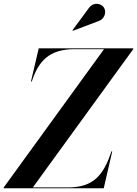

<svg xmlns="http://www.w3.org/2000/svg" viewBox="-71 -1009 734 1029"><path d="M457 -896C489 -906 501.5 -944 486 -968.5C472 -990.5 431 -1000.5 406 -967L317.5 -847L320 -844ZM486.5 -745.5 -51 -4.5V0H485L530.5 -197.5H526C484.5 -71.5 430.5 -4.5 294 -4.5H105L643 -745.5V-750H136.5L95 -572.5H99.5C134.5 -679.5 191 -745.5 328 -745.5Z"/></svg>

Font: Bodoni* 36pt Medium
Style: Italic
Weight: 500
Italic angle: -13°
Version: Version 2.3